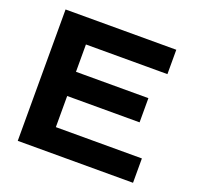

<svg xmlns="http://www.w3.org/2000/svg" viewBox="-133 -922 1101 1067"><g transform="rotate(20 417.0 -388.5)"><path d="M78.1 0V-776.9H732.9V-632.8H251V-471.2H679.2V-328.1H251V-144H759.8V0Z"/></g></svg>

Font: Sporting Grotesque
Style: Gras
Weight: 700
Designer: Lucas LE BIHAN
Foundry: Lucas LE BIHAN
Version: Version 1.001